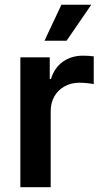

<svg xmlns="http://www.w3.org/2000/svg" viewBox="-20 -777 428 797"><path d="M64.5 0V-539.1H186.5V-449.2H191.4Q206.1 -496.1 241.2 -521Q276.4 -545.9 324.2 -545.9Q335.4 -545.9 347.9 -545.2Q360.4 -544.4 369.1 -543V-427.7Q361.3 -429.7 344 -431.6Q326.7 -433.6 309.6 -433.6Q275.9 -433.6 248.8 -418.9Q221.7 -404.3 206.1 -377.7Q190.4 -351.1 190.4 -314.5V0ZM164.6 -607.9 234.9 -757.3H358.9L256.3 -607.9Z"/></svg>

Font: Inter 18pt SemiBold
Style: Regular
Weight: 600
Designer: Rasmus Andersson
Foundry: rsms
Version: Version 4.001;git-66647c0bb